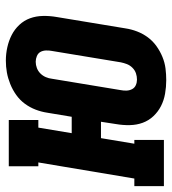

<svg xmlns="http://www.w3.org/2000/svg" viewBox="-2 -594 588 656"><g transform="rotate(-90 292.0 -266.0)"><path d="M346 8Q323 8 300 4Q277 0 257.5 -10Q238 -20 223 -36Q208 -52 200.5 -72.5Q193 -93 192.5 -116.5Q192 -140 196 -163L204 -215H148L129 -101H142V0H-16V-101H10L65 -429H52V-530H210V-429H184L165 -315H221L235 -399Q238 -419 245.5 -438.5Q253 -458 265.5 -475Q278 -492 295.5 -504.5Q313 -517 333 -525Q353 -533 372.5 -536.5Q392 -540 413 -540Q436 -540 458.5 -535Q481 -530 500.5 -520Q520 -510 535 -494Q550 -478 557.5 -457.5Q565 -437 565.5 -413.5Q566 -390 562 -367L523 -131Q520 -111 512.5 -91.5Q505 -72 492.5 -55Q480 -38 462.5 -25.5Q445 -13 425.5 -5Q406 3 386 5.5Q366 8 346 8ZM348 -92Q359 -92 369.5 -95.5Q380 -99 388.5 -107.5Q397 -116 401 -126.5Q405 -137 407 -147L446 -383Q448 -393 447.5 -403.5Q447 -414 442.5 -422Q438 -430 428.5 -434Q419 -438 409 -438Q398 -438 387.5 -434Q377 -430 369 -422Q361 -414 356.5 -403.5Q352 -393 351 -383L312 -147Q310 -137 310.5 -127Q311 -117 315.5 -108.5Q320 -100 329 -96Q338 -92 348 -92Q348 -92 348 -92Q348 -92 348 -92Z"/></g></svg>

Font: Iosevka Slab Extended Oblique
Style: Bold
Weight: 700
Width: 7
Italic angle: -9°
Monospace: yes
Designer: Belleve Invis
Foundry: Belleve Invis
Version: Version 11.1.1; ttfautohint (v1.8.3)